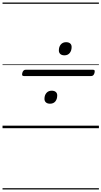

<svg xmlns="http://www.w3.org/2000/svg" viewBox="-20 -1015 803 1520"><path d="M169 -413Q159 -413 156 -419Q153 -425 157 -439Q164 -463 184 -463H716Q727 -463 729 -456.5Q731 -450 728 -437Q721 -413 702 -413ZM376 -194Q355 -194 343.5 -204.5Q332 -215 332 -232Q332 -261 347.5 -279Q363 -297 389 -297Q410 -297 421.5 -287Q433 -277 433 -260Q433 -230 418 -212Q403 -194 376 -194ZM490 -577Q469 -577 457.5 -587.5Q446 -598 446 -615Q446 -645 461.5 -663Q477 -681 503 -681Q524 -681 535.5 -671Q547 -661 547 -643Q547 -614 532 -595.5Q517 -577 490 -577ZM0 475H763V485H0ZM0 -20H763V0H0ZM0 -505H763V-500H0ZM0 -995H763V-985H0Z"/></svg>

Font: Playwrite CZ Guides
Style: Regular
Weight: 400
Designer: Veronika Burian, José Scaglione
Foundry: TypeTogether
Version: Version 1.003